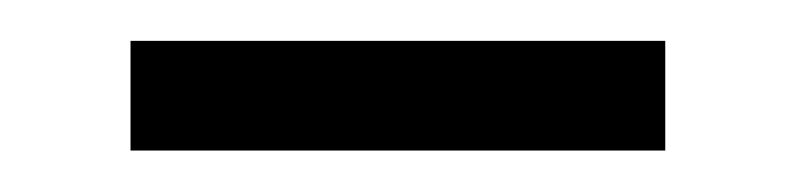

<svg xmlns="http://www.w3.org/2000/svg" viewBox="-20 -312 390 94"><path d="M43.9 -292H305.7V-238.3H43.9Z"/></svg>

Font: Reddit Sans Fudge Light
Style: Regular
Weight: 300
Designer: Stephen Hutchings
Foundry: Reddit
Version: Version 1.013